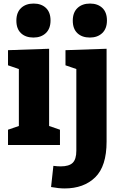

<svg xmlns="http://www.w3.org/2000/svg" viewBox="-20 -815 677 1079"><path d="M256 -541V-107L317 -86V0H25V-86L86 -107V-427L25 -448V-533ZM72 -699Q72 -745 98.5 -770Q125 -795 169 -795Q212 -795 238 -770.5Q264 -746 264 -700Q264 -654 237.5 -629Q211 -604 168 -604Q124 -604 98 -628.5Q72 -653 72 -699ZM348 -533 579 -541V-19Q579 119 515 181.5Q451 244 343 244Q310 244 267 236L280 117Q302 120 321 120Q368 120 388.5 100Q409 80 409 32V-427L348 -448ZM389 -699Q389 -745 415.5 -770Q442 -795 486 -795Q529 -795 555 -770.5Q581 -746 581 -700Q581 -654 554.5 -629Q528 -604 485 -604Q441 -604 415 -628.5Q389 -653 389 -699Z"/></svg>

Font: Bitter Pro ExtraBold
Style: Regular
Weight: 800
Designer: Sol Matas, and Bitter project Authors
Foundry: Sol Matas
Version: Version 1.010